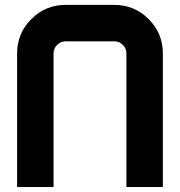

<svg xmlns="http://www.w3.org/2000/svg" viewBox="-20 -752 724 772"><path d="M195.3 -537.1V0H48.8V-537.1Q48.8 -618.2 106 -675.3Q163.1 -732.4 244.1 -732.4H439.5Q520.5 -732.4 577.6 -675.3Q634.8 -618.2 634.8 -537.1V0H488.3V-537.1Q488.3 -557.1 473.9 -571.5Q459.5 -585.9 439.5 -585.9H244.1Q224.1 -585.9 209.7 -571.5Q195.3 -557.1 195.3 -537.1Z"/></svg>

Font: Audex
Style: Regular
Weight: 400
Designer: GGBotNet
Foundry: GGBotNet
Version: 1.00